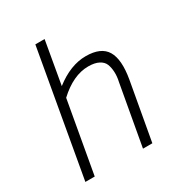

<svg xmlns="http://www.w3.org/2000/svg" viewBox="-175 -874 940 999"><g transform="rotate(-30 294.5 -375.0)"><path d="M377 -565.9Q468.3 -565.9 500.5 -512Q532.7 -458 513.2 -346.2L451.2 0H395L460 -362.8Q466.8 -392.6 465.6 -419.7Q464.4 -446.8 456.3 -467.5Q448.2 -488.3 424.3 -500.7Q400.4 -513.2 361.8 -513.2Q271.5 -513.2 181.2 -429.2L105 0H48.8L181.2 -750H236.8L191.9 -493.2Q285.2 -565.9 377 -565.9Z"/></g></svg>

Font: Stilu Light
Style: Italic
Weight: 300
Italic angle: -10°
Designer: Genilson Lima Santos
Foundry: Genilson Lima Santos
Version: Version 1.200;PS 001.200;hotconv 1.0.88;makeotf.lib2.5.64775